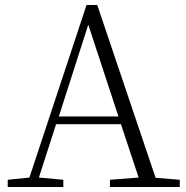

<svg xmlns="http://www.w3.org/2000/svg" viewBox="-20 -750 747 770"><path d="M334 -651 216 -283H455ZM421 0V-29L536 -38L465 -252H205L136 -38L234 -29V0H11V-29L98 -38L327 -730H370L604 -37L701 -29V0Z"/></svg>

Font: Minh Nguyen ExtraLight
Style: Regular
Weight: 250
Designer: Ryoko NISHIZUKA 西塚涼子 (kana & ideographs); Frank Grießhammer (Latin, Greek & Cyrillic); Wenlong ZHANG 张文龙 (bopomofo); San
Foundry: Adobe
Version: Version 1.100;July 7, 2023;FontCreator 14.0.0.2814 64-bit